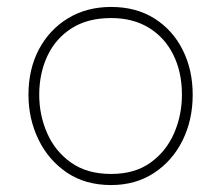

<svg xmlns="http://www.w3.org/2000/svg" viewBox="-20 -524 637 553"><path d="M300 9Q225.5 9 172.2 -27.2Q119 -63.5 90.5 -122.8Q62 -182 62 -251Q62 -325 92.2 -382Q122.5 -439 176.2 -471.5Q230 -504 300 -504Q372 -504 424.8 -470.8Q477.5 -437.5 506.2 -380.2Q535 -323 535 -251Q535 -178.5 505.8 -119.5Q476.5 -60.5 423.5 -25.8Q370.5 9 300 9ZM300 -23Q368.5 -23 413.8 -55.8Q459 -88.5 481.5 -140.5Q504 -192.5 504 -251Q504 -316.5 479.2 -366.2Q454.5 -416 408.8 -444Q363 -472 300 -472Q232.5 -472 186.2 -442.5Q140 -413 116.5 -362.8Q93 -312.5 93 -251Q93 -192.5 115.8 -140.5Q138.5 -88.5 184.5 -55.8Q230.5 -23 300 -23Z"/></svg>

Font: Heraclito Thin
Style: Regular
Weight: 100
Designer: Kostas Bartsokas (font) & Cristiano Sobral (main changes)
Foundry: Kostas Bartsokas (font) & Cristiano Sobral (main changes)
Version: Version 1.00;July 8, 2020;FontCreator 13.0.0.2655 64-bit